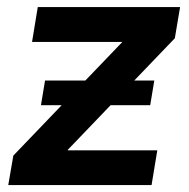

<svg xmlns="http://www.w3.org/2000/svg" viewBox="-20 -536 548 556"><path d="M3.9 0 18.6 -85.4 333 -413.1 333.5 -414.6H72.8L89.4 -515.6H501.5L486.3 -425.3L176.3 -102.1V-100.6H435.5L418.9 0ZM98.6 -231.4 110.4 -302.7H426.8L415 -231.4Z"/></svg>

Font: Inter Display SemiBold
Style: Italic
Weight: 600
Italic angle: -9.39999°
Designer: Rasmus Andersson
Foundry: rsms
Version: Version 4.000;git-a52131595